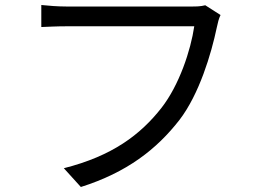

<svg xmlns="http://www.w3.org/2000/svg" viewBox="-20 -725 1040 767"><path d="M861 -665 800 -704C781 -699 762 -699 747 -699C701 -699 302 -699 245 -699C212 -699 173 -702 145 -705V-617C171 -618 205 -620 245 -620C302 -620 698 -620 756 -620C742 -524 696 -385 625 -294C541 -187 429 -102 235 -53L303 22C487 -36 606 -129 697 -246C776 -349 824 -510 846 -615C850 -634 854 -651 861 -665Z"/></svg>

Font: Noto Sans CJK HK
Style: Regular
Weight: 400
Designer: Ryoko NISHIZUKA 西塚涼子 (kana, bopomofo & ideographs); Paul D. Hunt (Latin, Greek & Cyrillic); Sandoll Communications 산돌커뮤니
Foundry: Adobe
Version: Version 2.004;hotconv 1.0.118;makeotfexe 2.5.65603